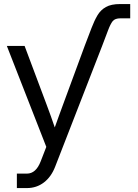

<svg xmlns="http://www.w3.org/2000/svg" viewBox="-20 -748 699 972"><path d="M408.7 -515.6 443.4 -606.4Q457.5 -643.6 473.6 -670.7Q489.7 -697.8 516.4 -712.6Q543 -727.5 587.9 -727.5H639.2V-655.3H590.3Q562 -655.3 550.5 -640.9Q539.1 -626.5 527.3 -595.2L497.1 -515.6L259.3 95.7Q239.3 147.5 202.1 175.8Q165 204.1 116.2 204.1H65.4V130.9H116.2Q162.1 130.9 186 68.8L214.4 -4.4L14.6 -515.6H104.5L215.8 -218.8Q226.6 -189.9 237.1 -160.9Q247.6 -131.8 257.3 -103Q267.6 -131.8 278.1 -160.9Q288.6 -189.9 299.3 -218.8Z"/></svg>

Font: Inter Display
Style: Regular
Weight: 400
Designer: Rasmus Andersson
Foundry: rsms
Version: Version 4.001;git-9221beed3